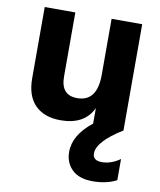

<svg xmlns="http://www.w3.org/2000/svg" viewBox="-85 -575 751 902"><g transform="rotate(10 290.0 -123.5)"><path d="M532 235Q484 260 418.5 260Q353 260 319.5 227Q286 194 286 143Q286 62 374 -7V-81Q334 4 220 4Q142 4 98.5 -39.5Q55 -83 55 -168V-507H201V-201Q201 -112 279 -112Q374 -112 374 -239V-507H520V0Q402 73 402 130Q402 164 445.5 164Q489 164 532 134Z"/></g></svg>

Font: Hind Vadodara
Style: Bold
Weight: 700
Designer: Hitesh Malaviya
Foundry: Indian Type Foundry
Version: Version 0.702;PS 1.0;hotconv 1.0.81;makeotf.lib2.5.63406